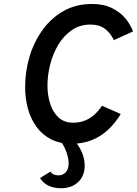

<svg xmlns="http://www.w3.org/2000/svg" viewBox="-20 -732 708 993"><path d="M350.5 11.5Q288.5 11.5 243 -12.2Q197.5 -36 168 -77Q138.5 -118 124.2 -170.8Q110 -223.5 110 -281.5Q110 -364.5 133.5 -441.5Q157 -518.5 201.8 -579.5Q246.5 -640.5 310.5 -676Q374.5 -711.5 455.5 -711.5Q516.5 -711.5 559.2 -690.2Q602 -669 628.8 -636.5Q655.5 -604 668 -569.5L569 -524.5Q551 -562 522 -583.5Q493 -605 448 -605Q393.5 -605 351.8 -576.5Q310 -548 282 -501.5Q254 -455 239.8 -399.5Q225.5 -344 225.5 -289.5Q225.5 -240 239.2 -196.2Q253 -152.5 282.2 -125Q311.5 -97.5 359 -97.5Q394.5 -97.5 422.5 -109.8Q450.5 -122 471.5 -142Q492.5 -162 507.5 -185L604.5 -142.5Q575 -94 537.8 -59.8Q500.5 -25.5 453.8 -7Q407 11.5 350.5 11.5ZM295.5 241.5Q220.5 241.5 187 189L240 156Q248 166 258.8 170.5Q269.5 175 281.5 175Q306 175 320.5 158.5Q335 142 335 113.5Q335 84.5 322.2 51Q309.5 17.5 289.5 -7.5H363Q389.5 22.5 403.8 56.5Q418 90.5 418 124Q418 178 384 209.8Q350 241.5 295.5 241.5Z"/></svg>

Font: Overpass SemiBold
Style: Italic
Weight: 600
Italic angle: -10°
Designer: Delve Withrington, Dave Bailey, Thomas Jockin
Foundry: Delve Fonts LLC
Version: Version 4.000